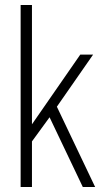

<svg xmlns="http://www.w3.org/2000/svg" viewBox="-20 -743 410 763"><path d="M62 0V-723H107V-249L299 -526H350L206 -319L358 0H309L177 -277L107 -181V0Z"/></svg>

Font: Archivo Condensed Thin
Style: Regular
Weight: 250
Width: 3
Designer: Hector Gatti
Foundry: Omnibus-Type
Version: Version 2.001